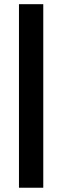

<svg xmlns="http://www.w3.org/2000/svg" viewBox="-20 -879 291 899"><path d="M68.8 0V-859.4H182.6V0Z"/></svg>

Font: Antonio SemiBold
Style: Regular
Weight: 600
Designer: Vernon Adams
Foundry: Vernon Adams
Version: Version 1.002